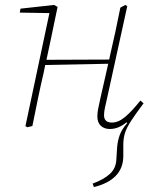

<svg xmlns="http://www.w3.org/2000/svg" viewBox="-20 -510 610 777"><path d="M90 5 83 0 180 -457 60 -459 63 -475 199 -490 213 -482 187 -357 168 -268 422 -269 425 -284Q448 -382 467 -479L487 -490L495 -485L413 -111Q409 -93 405 -75.5Q401 -58 401 -44Q401 -14 433 -14Q459 -14 486.5 -37Q514 -60 548 -103L561 -92Q529 -49 511 -21.5Q493 6 486 27.5Q479 49 479 77V121Q479 170 448.5 201.5Q418 233 360 247L355 233Q401 216 425.5 193Q450 170 451 133L454 86Q456 60 464.5 36.5Q473 13 495 -12L492 -15Q476 -2 459.5 5Q443 12 424 12Q402 12 388 -1Q374 -14 374 -39Q374 -55 377.5 -71Q381 -87 386 -111L418 -252L163 -247L157 -217Q144 -162 133 -108Q122 -54 111 0Z"/></svg>

Font: Source Serif 4 SmText ExtraLight
Style: Italic
Weight: 200
Italic angle: -12°
Designer: Frank Grießhammer
Foundry: Adobe
Version: Version 4.005;hotconv 1.1.0;makeotfexe 2.6.0